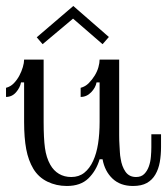

<svg xmlns="http://www.w3.org/2000/svg" viewBox="-20 -598 555 638"><path d="M376 -192.9Q376 -167 376 -148.4Q376 -129.9 377 -116Q377.9 -102.1 378.4 -91.6Q378.9 -81.1 380.9 -70.8Q384.8 -44.9 397 -27.3Q409.2 -9.8 432.1 -9.8Q449.2 -9.8 459.2 -19.8Q469.2 -29.8 474.6 -44.9Q480 -60.1 481.4 -77.1Q482.9 -94.2 482.9 -108.9V-151.9H515.1V-109.9Q515.1 -83 511 -59.6Q506.8 -36.1 496.3 -18.1Q485.8 0 468 10Q450.2 20 421.9 20Q379.9 20 354 -4.4Q328.1 -28.8 320.8 -68.8H311Q299.8 -30.8 273.9 -5.4Q248 20 202.1 20Q167 20 137.5 5.6Q107.9 -8.8 90.8 -37.1Q74.2 -64.9 67.1 -102.5Q60.1 -140.1 60.1 -192.9V-324.2H49.8Q46.9 -307.1 33.4 -291.5Q20 -275.9 0 -275.9V-306.2Q15.1 -310.1 26.1 -321.5Q37.1 -333 44.4 -346.9Q51.8 -360.8 55.9 -375Q60.1 -389.2 60.1 -399.9H125V-192.9Q125 -138.2 129.4 -106.2Q133.8 -74.2 147 -50.8Q158.2 -30.8 176 -20.3Q193.8 -9.8 216.8 -9.8Q242.2 -9.8 260 -23.9Q277.8 -38.1 289.3 -63Q300.8 -87.9 305.9 -120.8Q311 -153.8 311 -192.9V-324.2H300.8Q297.9 -307.1 283 -291.5Q268.1 -275.9 248 -275.9V-306.2Q263.2 -310.1 274.7 -321.5Q286.1 -333 294.7 -346.9Q303.2 -360.8 307.1 -375Q311 -389.2 311 -399.9H376ZM341.8 -475.1 320.8 -451.2 222.7 -536.1 121.6 -451.2 102.1 -474.1 223.6 -578.1Z"/></svg>

Font: Sevillana
Style: Regular
Weight: 400
Designer: Olga Umpeleva
Foundry: Brownfox
Version: Version 1.001